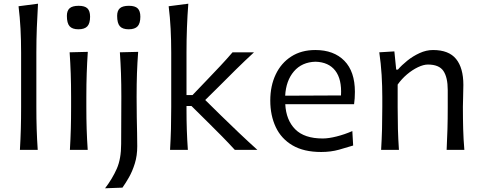

<svg xmlns="http://www.w3.org/2000/svg" viewBox="-20 -801 2574 1026"><path d="M86.4 0Q89.8 -58.1 91.3 -111.8Q92.8 -165.5 92.8 -230V-519.5Q92.8 -585.4 89.6 -647Q86.4 -708.5 79.1 -767.6L183.1 -781.2Q179.2 -717.8 176.8 -653.3Q174.3 -588.9 174.3 -519.5V-230Q174.3 -165.5 176 -111.8Q177.7 -58.1 181.6 0Z M353.5 0Q356.9 -58.1 358.4 -111.8Q359.9 -165.5 359.9 -230V-282.7Q359.9 -352.5 357.9 -408.2Q356 -463.9 352.1 -521.5L449.2 -523.9Q445.3 -465.3 443.4 -409.2Q441.4 -353 441.4 -282.7V-230Q441.4 -165.5 443.1 -111.8Q444.8 -58.1 448.7 0ZM398.9 -644.5Q366.2 -644.5 351.8 -660.9Q337.4 -677.2 337.4 -716.3Q337.4 -744.1 352.3 -757.1Q367.2 -770 400.4 -770Q433.1 -770 447.3 -756.1Q461.4 -742.2 461.4 -711.9Q461.4 -676.3 446.8 -660.4Q432.1 -644.5 398.9 -644.5Z M541.5 205.1Q580.6 153.8 604 100.8Q627.4 47.9 627.4 -31.7L628.4 -282.7Q628.4 -352.5 626.5 -408.2Q624.5 -463.9 620.6 -521.5L718.3 -523.9Q713.9 -465.3 711.9 -409.2Q710 -353 710 -282.7Q710 -219.2 710.9 -173.1Q711.9 -127 712.6 -90.6Q713.4 -54.2 713.4 -19.5Q713.4 31.2 700.4 72.8Q687.5 114.3 669.2 146.5Q650.9 178.7 634.3 201.7ZM667.5 -644.5Q634.8 -644.5 620.4 -660.9Q606 -677.2 606 -716.3Q606 -744.1 620.8 -757.1Q635.7 -770 668.9 -770Q701.7 -770 715.8 -756.1Q730 -742.2 730 -711.9Q730 -676.3 715.3 -660.4Q700.7 -644.5 667.5 -644.5Z M888.7 0Q892.1 -58.1 893.6 -111.8Q895 -165.5 895 -230V-519.5Q895 -585.4 891.8 -647Q888.7 -708.5 881.3 -767.6L986.3 -781.2Q981.4 -717.8 979 -653.3Q976.6 -588.9 976.6 -519.5V-293H1008.8L1085.9 -373.5Q1121.6 -410.6 1156.2 -447.5Q1190.9 -484.4 1222.7 -521.5H1337.4Q1287.6 -475.6 1241.2 -429.9Q1194.8 -384.3 1149.9 -338.9L1076.7 -266.6L1161.1 -183.6Q1208 -137.7 1256.6 -91.6Q1305.2 -45.4 1355.5 0H1234.9Q1202.1 -36.1 1166.7 -72Q1131.3 -107.9 1095.2 -143.6L1003.4 -234.4H976.6V-217.8Q976.6 -158.7 978.3 -107.2Q980 -55.7 983.9 0Z M1696.3 11.2Q1603.5 11.2 1543.2 -24.2Q1482.9 -59.6 1453.6 -121.8Q1424.3 -184.1 1424.3 -263.7Q1424.3 -342.3 1453.4 -403.3Q1482.4 -464.4 1536.4 -499Q1590.3 -533.7 1665 -533.7Q1763.7 -533.7 1820.1 -476.3Q1876.5 -418.9 1876.5 -310.1Q1876.5 -274.4 1872.1 -244.1H1504.4Q1508.8 -159.2 1557.6 -110.1Q1606.4 -61 1704.6 -61Q1736.3 -61 1778.8 -71.8Q1821.3 -82.5 1862.8 -100.6L1867.2 -23.4Q1835.9 -13.7 1792 -1.2Q1748 11.2 1696.3 11.2ZM1802.2 -291Q1807.1 -377.4 1771.7 -423.3Q1736.3 -469.2 1666 -471.2Q1593.3 -469.2 1550.8 -419.7Q1508.3 -370.1 1503.9 -289.6Z M2016.6 0Q2020 -58.1 2021.5 -111.8Q2022.9 -165.5 2022.9 -230V-282.7Q2022.9 -340.3 2019.3 -400.9Q2015.6 -461.4 2006.8 -521.5L2087.4 -526.4L2097.2 -429.2H2106.4Q2126.5 -452.6 2156.5 -476.8Q2186.5 -501 2222.2 -517.3Q2257.8 -533.7 2293.9 -533.7Q2378.4 -533.7 2417.2 -485.8Q2456.1 -438 2456.1 -347.2Q2456.1 -313 2454.8 -283.2Q2453.6 -253.4 2453.6 -230Q2453.6 -165.5 2455.1 -111.8Q2456.5 -58.1 2461.4 0H2366.7Q2369.6 -58.1 2371.1 -111.3Q2372.6 -164.6 2372.6 -226.6V-319.8Q2372.6 -387.7 2349.4 -421.9Q2326.2 -456.1 2266.6 -456.1Q2243.2 -456.1 2213.4 -441.9Q2183.6 -427.7 2155 -403.6Q2126.5 -379.4 2105 -349.1V-226.6Q2105 -164.6 2106.4 -111.3Q2107.9 -58.1 2111.8 0Z"/></svg>

Font: Pinar DS4-Regular
Style: Regular
Weight: 400
Designer: Amin Abedi
Version: Version 2.000